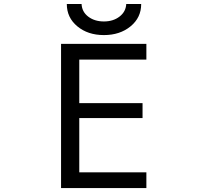

<svg xmlns="http://www.w3.org/2000/svg" viewBox="-20 -956 1040 978"><path d="M383.8 -652.3V-430.7H706.1V-354.5H383.8V-78.1H725.6V2H291V-732.4H725.6V-652.3ZM320.3 -935.5H395.5Q397.5 -895.5 429.7 -871.1Q461.9 -846.7 509.3 -846.7Q556.6 -846.7 588.9 -871.6Q621.1 -896.5 623 -935.5H699.2Q699.2 -866.2 645 -821.8Q590.8 -777.3 509.3 -777.3Q427.7 -777.3 374 -821.8Q320.3 -866.2 320.3 -935.5Z"/></svg>

Font: Gen Shin Gothic Monospace Regular
Style: Regular
Weight: 400
Designer: [Source Han Sans]
Ryoko NISHIZUKA  (kana & ideographs); Paul D. Hunt (Latin, Greek & Cyrillic); Wenlong ZHANG  (bopomofo
Version: Version 1.002.20150607